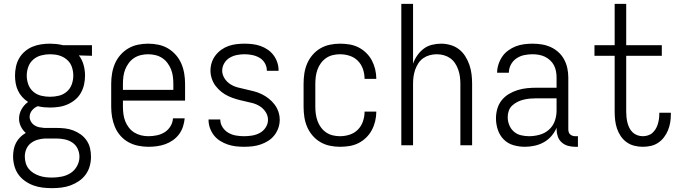

<svg xmlns="http://www.w3.org/2000/svg" viewBox="-20 -755 3540 998"><path d="M250 223Q225 223 200.5 220Q176 217 153 208.5Q130 200 109.5 185.5Q89 171 75 151Q61 131 54.5 106.5Q48 82 48 58Q48 40 51.5 21.5Q55 3 63.5 -13Q72 -29 85 -42Q98 -55 114 -64Q98 -78 88.5 -97.5Q79 -117 79 -138Q79 -164 92 -187Q105 -210 126 -225Q109 -236 95.5 -251Q82 -266 73.5 -284Q65 -302 61.5 -322Q58 -342 58 -362Q58 -385 63 -408.5Q68 -432 79.5 -452Q91 -472 109 -487.5Q127 -503 148.5 -512Q170 -521 193.5 -524.5Q217 -528 240 -528Q255 -528 270 -526.5Q285 -525 299 -522L307 -520H458V-465L390 -467Q407 -445 414.5 -417.5Q422 -390 422 -362Q422 -339 417 -316Q412 -293 400.5 -272.5Q389 -252 371 -237Q353 -222 331.5 -212.5Q310 -203 286.5 -199.5Q263 -196 240 -196Q224 -196 208.5 -197.5Q193 -199 177 -203Q168 -200 160.5 -194.5Q153 -189 147 -182Q141 -175 137.5 -166Q134 -157 134 -148Q134 -135 141 -123Q148 -111 159.5 -103.5Q171 -96 184 -93.5Q197 -91 210 -90H274Q296 -90 318 -87.5Q340 -85 361 -77Q382 -69 400 -56Q418 -43 430.5 -24.5Q443 -6 448 15.5Q453 37 453 60Q453 84 446.5 108Q440 132 425.5 152Q411 172 390.5 186Q370 200 347 208.5Q324 217 299.5 220Q275 223 250 223ZM240 -252Q263 -252 286 -257.5Q309 -263 327 -278.5Q345 -294 353 -316.5Q361 -339 361 -362Q361 -383 354.5 -404Q348 -425 333 -440Q318 -455 298 -463Q278 -471 257 -472L240 -473Q217 -473 194 -467Q171 -461 153 -445.5Q135 -430 127 -407.5Q119 -385 119 -362Q119 -339 127 -316.5Q135 -294 153 -278.5Q171 -263 194 -257.5Q217 -252 240 -252ZM250 168Q275 168 300.5 163Q326 158 347 144.5Q368 131 380.5 108Q393 85 393 60Q393 38 383.5 18Q374 -2 356 -14Q338 -26 316.5 -30.5Q295 -35 274 -35H213Q194 -34 175 -28.5Q156 -23 140.5 -11Q125 1 117 19.5Q109 38 109 58Q109 75 113.5 91.5Q118 108 128.5 121.5Q139 135 153.5 144Q168 153 184 158.5Q200 164 216.5 166Q233 168 250 168Z M751 8Q725 8 698 2.5Q671 -3 647.5 -16Q624 -29 606 -49.5Q588 -70 577.5 -95Q567 -120 562.5 -146.5Q558 -173 558 -200V-320Q558 -347 562.5 -373.5Q567 -400 577.5 -424.5Q588 -449 606 -469.5Q624 -490 647 -503.5Q670 -517 696.5 -522.5Q723 -528 750 -528Q777 -528 803.5 -522.5Q830 -517 853 -503.5Q876 -490 894 -469.5Q912 -449 922.5 -424.5Q933 -400 937.5 -373.5Q942 -347 942 -320V-232H619V-200Q619 -181 621.5 -162Q624 -143 631 -125Q638 -107 650 -91.5Q662 -76 678.5 -66Q695 -56 713.5 -51.5Q732 -47 751 -47Q773 -47 795 -51.5Q817 -56 835.5 -67.5Q854 -79 866 -98.5Q878 -118 879 -140H940Q938 -118 931 -96.5Q924 -75 910.5 -57Q897 -39 878.5 -26Q860 -13 839 -5.5Q818 2 796 5Q774 8 751 8ZM619 -288H881V-320Q881 -339 878.5 -358Q876 -377 869 -394.5Q862 -412 850.5 -427.5Q839 -443 823 -453.5Q807 -464 788 -468.5Q769 -473 750 -473Q731 -473 712 -468.5Q693 -464 677 -453.5Q661 -443 649.5 -427.5Q638 -412 631 -394.5Q624 -377 621.5 -358Q619 -339 619 -320Z M1249 8Q1227 8 1205.5 5.5Q1184 3 1163.5 -4Q1143 -11 1124.5 -22.5Q1106 -34 1092.5 -51Q1079 -68 1071.5 -89Q1064 -110 1064 -131V-134H1125V-133Q1125 -112 1137 -93.5Q1149 -75 1167.5 -64.5Q1186 -54 1207 -50.5Q1228 -47 1249 -47Q1270 -47 1291 -50.5Q1312 -54 1330.5 -64Q1349 -74 1361 -92.5Q1373 -111 1373 -132Q1373 -154 1361 -172.5Q1349 -191 1331 -202.5Q1313 -214 1291.5 -219.5Q1270 -225 1249 -229.5Q1228 -234 1207.5 -240Q1187 -246 1167.5 -255Q1148 -264 1131 -277.5Q1114 -291 1101 -308Q1088 -325 1081 -346Q1074 -367 1074 -388Q1074 -409 1080.5 -429.5Q1087 -450 1100 -467Q1113 -484 1130.5 -496.5Q1148 -509 1168 -516Q1188 -523 1209 -525.5Q1230 -528 1251 -528Q1272 -528 1293 -525.5Q1314 -523 1334 -516Q1354 -509 1371.5 -497Q1389 -485 1401.5 -468.5Q1414 -452 1421 -431.5Q1428 -411 1428 -390V-387H1367V-389Q1367 -409 1356.5 -427Q1346 -445 1328.5 -455Q1311 -465 1291 -469Q1271 -473 1251 -473Q1231 -473 1211 -469Q1191 -465 1173.5 -454.5Q1156 -444 1145.5 -426Q1135 -408 1135 -388Q1135 -367 1147 -348Q1159 -329 1177 -317.5Q1195 -306 1216 -300.5Q1237 -295 1258 -290.5Q1279 -286 1300 -280.5Q1321 -275 1340.5 -265.5Q1360 -256 1377 -242.5Q1394 -229 1407 -212Q1420 -195 1427 -174.5Q1434 -154 1434 -132Q1434 -110 1426.5 -89Q1419 -68 1405.5 -51Q1392 -34 1373.5 -22.5Q1355 -11 1334.5 -4Q1314 3 1292.5 5.5Q1271 8 1249 8Z M1747 8Q1721 8 1694.5 2.5Q1668 -3 1645 -16.5Q1622 -30 1604.5 -50.5Q1587 -71 1576.5 -95.5Q1566 -120 1562 -146.5Q1558 -173 1558 -200V-320Q1558 -347 1562 -373.5Q1566 -400 1576.5 -424.5Q1587 -449 1604.5 -469.5Q1622 -490 1645 -503.5Q1668 -517 1694.5 -522.5Q1721 -528 1747 -528Q1772 -528 1796.5 -524Q1821 -520 1843 -509Q1865 -498 1883 -480.5Q1901 -463 1912.5 -441.5Q1924 -420 1930 -395.5Q1936 -371 1936 -346V-345H1875V-346Q1875 -371 1866.5 -396Q1858 -421 1840 -439Q1822 -457 1797.5 -465Q1773 -473 1747 -473Q1728 -473 1709.5 -468.5Q1691 -464 1675.5 -453.5Q1660 -443 1648.5 -427.5Q1637 -412 1630.5 -394Q1624 -376 1621.5 -357.5Q1619 -339 1619 -320V-200Q1619 -181 1621.5 -162.5Q1624 -144 1630.5 -126Q1637 -108 1648.5 -92.5Q1660 -77 1675.5 -66.5Q1691 -56 1709.5 -51.5Q1728 -47 1747 -47Q1773 -47 1797.5 -55Q1822 -63 1840 -81Q1858 -99 1866.5 -124Q1875 -149 1875 -174V-175H1936V-174Q1936 -149 1930 -124.5Q1924 -100 1912.5 -78.5Q1901 -57 1883 -39.5Q1865 -22 1843 -11Q1821 0 1796.5 4Q1772 8 1747 8Z M2066 0V-735H2127V-424Q2135 -447 2149 -467Q2163 -487 2182 -501.5Q2201 -516 2225 -522Q2249 -528 2273 -528Q2297 -528 2321.5 -521Q2346 -514 2365.5 -499Q2385 -484 2398.5 -462.5Q2412 -441 2420 -417.5Q2428 -394 2431 -369.5Q2434 -345 2434 -320V0H2373V-320Q2373 -339 2370.5 -357Q2368 -375 2362 -392.5Q2356 -410 2345.5 -426Q2335 -442 2320 -452.5Q2305 -463 2287 -468Q2269 -473 2250 -473Q2231 -473 2213 -468Q2195 -463 2180 -452.5Q2165 -442 2154.5 -426Q2144 -410 2138 -392.5Q2132 -375 2129.5 -357Q2127 -339 2127 -320V0Z M2708 8Q2678 8 2648.5 -0.5Q2619 -9 2598 -30.5Q2577 -52 2567.5 -81Q2558 -110 2558 -140Q2558 -165 2565 -189.5Q2572 -214 2587.5 -233.5Q2603 -253 2624.5 -266Q2646 -279 2670 -286.5Q2694 -294 2718.5 -296.5Q2743 -299 2768 -299H2873V-352Q2873 -368 2870 -384.5Q2867 -401 2859.5 -415.5Q2852 -430 2839.5 -441.5Q2827 -453 2812.5 -460Q2798 -467 2781.5 -470Q2765 -473 2748 -473Q2726 -473 2704.5 -468.5Q2683 -464 2664.5 -451.5Q2646 -439 2635.5 -419Q2625 -399 2625 -377H2564Q2564 -399 2571 -420.5Q2578 -442 2590.5 -460.5Q2603 -479 2621.5 -492.5Q2640 -506 2660.5 -514Q2681 -522 2703.5 -525Q2726 -528 2748 -528Q2773 -528 2797 -524Q2821 -520 2843 -510Q2865 -500 2883 -483.5Q2901 -467 2912.5 -445.5Q2924 -424 2929 -400Q2934 -376 2934 -352V-84Q2934 -76 2936 -69Q2938 -62 2943 -57Q2948 -52 2955.5 -49.5Q2963 -47 2970 -47H2984V8H2970Q2951 8 2932.5 3Q2914 -2 2899.5 -15Q2885 -28 2879 -46.5Q2873 -65 2873 -84V-91Q2863 -67 2846 -47.5Q2829 -28 2806.5 -15.5Q2784 -3 2758.5 2.5Q2733 8 2708 8ZM2730 -47Q2757 -47 2784.5 -54.5Q2812 -62 2833 -80.5Q2854 -99 2863.5 -125.5Q2873 -152 2873 -180V-244H2768Q2752 -244 2735 -242.5Q2718 -241 2701.5 -237Q2685 -233 2670 -225.5Q2655 -218 2642.5 -206.5Q2630 -195 2624.5 -179Q2619 -163 2619 -146Q2619 -125 2627 -105Q2635 -85 2651 -71Q2667 -57 2688 -52Q2709 -47 2730 -47Z M3321 8Q3299 8 3277 2.5Q3255 -3 3237 -16Q3219 -29 3206.5 -47.5Q3194 -66 3187 -87Q3180 -108 3177.5 -130Q3175 -152 3175 -174V-465H3070V-520H3175V-735H3235V-520H3420V-465H3235V-174Q3235 -160 3236.5 -145.5Q3238 -131 3241.5 -117Q3245 -103 3251.5 -90Q3258 -77 3268.5 -67Q3279 -57 3293 -52Q3307 -47 3321 -47Q3334 -47 3347.5 -51Q3361 -55 3371 -64Q3381 -73 3388 -84.5Q3395 -96 3399 -109Q3403 -122 3405 -135.5Q3407 -149 3407 -162V-169H3467V-159Q3467 -138 3463.5 -117.5Q3460 -97 3452 -77.5Q3444 -58 3431 -41Q3418 -24 3400.5 -12.5Q3383 -1 3362.5 3.5Q3342 8 3321 8Z"/></svg>

Font: Iosevka SS18 Light
Style: Regular
Weight: 300
Monospace: yes
Designer: Belleve Invis
Foundry: Belleve Invis
Version: Version 25.1.1; ttfautohint (v1.8.4)